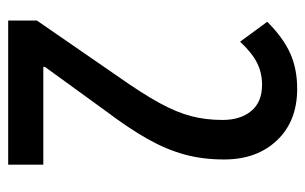

<svg xmlns="http://www.w3.org/2000/svg" viewBox="-162 -602 764 481"><g transform="rotate(90 220.5 -362.0)"><path d="M393 0H32V-72L172 -275Q215 -336 238.5 -379Q262 -422 271.5 -458.5Q281 -495 281 -537Q281 -582 258.5 -609Q236 -636 193 -636Q163 -636 138 -623.5Q113 -611 85 -581L35 -649Q75 -689 114 -706.5Q153 -724 203 -724Q284 -724 332 -673.5Q380 -623 380 -541Q380 -487 367.5 -441.5Q355 -396 328.5 -349Q302 -302 259 -245L148 -92V-88H393Z"/></g></svg>

Font: Noto Sans Thai Looped ExtraCondensed Medium
Style: Regular
Weight: 500
Width: 2
Designer: Sasikarn Vongin, Ben Mitchell
Foundry: The Fontpad Ltd
Version: Version 1.001; ttfautohint (v1.8.4.7-5d5b)